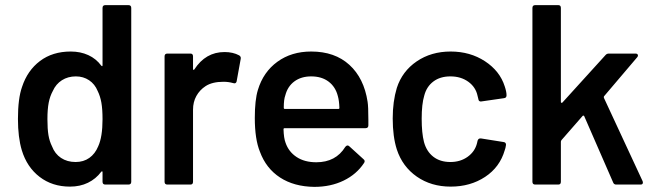

<svg xmlns="http://www.w3.org/2000/svg" viewBox="-20 -720 2553 749"><path d="M65 -134Q50 -184 50 -256Q50 -336 66 -381Q87 -445 136 -482Q185 -519 256 -519Q294 -519 324.5 -505Q355 -491 375 -464Q380 -459 380 -466V-689Q380 -700 391 -700H481Q492 -700 492 -689V-11Q492 0 481 0H391Q380 0 380 -11V-49Q380 -51 378.5 -51.5Q377 -52 375 -50Q354 -22 323 -7Q292 8 253 8Q184 8 134.5 -30Q85 -68 65 -134ZM183 -149Q194 -120 218 -104Q242 -88 275 -88Q306 -88 328.5 -104Q351 -120 363 -149Q380 -186 380 -255Q380 -294 375.5 -319.5Q371 -345 361 -365Q350 -392 327.5 -407Q305 -422 276 -422Q245 -422 221.5 -407Q198 -392 186 -365Q175 -345 170 -319.5Q165 -294 165 -255Q165 -217 169 -193Q173 -169 183 -149Z M622 -11V-500Q622 -511 633 -511H723Q733 -511 733 -500V-451Q733 -448 734.5 -447.5Q736 -447 738 -449Q782 -517 856 -517Q889 -517 913 -504Q921 -499 919 -490L903 -402Q900 -392 889 -396Q871 -401 852 -401Q808 -401 782 -384Q759 -369 746 -345.5Q733 -322 733 -292V-11Q733 0 723 0H633Q622 0 622 -11Z M994 -128Q974 -177 974 -260Q974 -330 986 -369Q1007 -439 1062 -479Q1117 -519 1194 -519Q1286 -519 1343 -467Q1400 -415 1414 -323Q1417 -305 1417 -253V-231Q1417 -220 1406 -220H1091Q1086 -220 1086 -216Q1087 -181 1094 -163Q1106 -128 1137 -107.5Q1168 -87 1214 -87Q1290 -87 1327 -147Q1335 -157 1343 -149L1398 -99Q1402 -96 1402.5 -92Q1403 -88 1400 -84Q1371 -40 1320.5 -15.5Q1270 9 1206 9Q1127 8 1072.5 -27.5Q1018 -63 994 -128ZM1091 -295H1300Q1304 -295 1304 -299Q1303 -328 1298 -345Q1289 -381 1262 -401.5Q1235 -422 1194 -422Q1155 -422 1128.5 -402.5Q1102 -383 1093 -348Q1087 -332 1087 -300Q1087 -295 1091 -295Z M1528 -137Q1512 -187 1512 -258Q1512 -324 1528 -377Q1549 -442 1605.5 -480.5Q1662 -519 1738 -519Q1814 -519 1872 -481Q1930 -443 1949 -383Q1956 -362 1956 -349V-348Q1956 -338 1946 -337L1856 -324Q1847 -324 1846 -334L1843 -346Q1836 -380 1807 -401Q1778 -422 1737 -422Q1697 -422 1670.5 -402Q1644 -382 1635 -347Q1625 -314 1625 -257Q1625 -201 1634 -166Q1644 -129 1670.5 -108.5Q1697 -88 1737 -88Q1776 -88 1804.5 -108.5Q1833 -129 1841 -162L1843 -171Q1846 -181 1856 -180L1944 -166Q1954 -165 1954 -155Q1952 -141 1949 -134Q1930 -68 1872.5 -30Q1815 8 1738 8Q1662 8 1606 -31Q1550 -70 1528 -137Z M2057 -11V-689Q2057 -700 2068 -700H2158Q2168 -700 2168 -689V-322Q2168 -320 2170 -319Q2172 -318 2174 -320L2342 -505Q2347 -511 2355 -511H2459Q2466 -511 2468 -506.5Q2470 -502 2466 -497L2336 -344Q2335 -341 2336 -338L2487 -13L2488 -8Q2488 0 2479 0H2384Q2375 0 2372 -8L2259 -267Q2258 -269 2256 -269Q2254 -269 2253 -268L2170 -173Q2168 -169 2168 -167V-11Q2168 0 2158 0H2068Q2057 0 2057 -11Z"/></svg>

Font: Barlow GEO Semi Bold
Style: Regular
Weight: 600
Designer: Jeremy Tribby
Foundry: Tribby Type
Version: Version 1.408